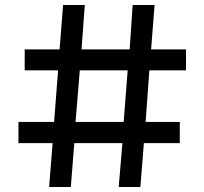

<svg xmlns="http://www.w3.org/2000/svg" viewBox="-20 -746 819 770"><path d="M586 -548H726V-464H579L564 -257H701V-172H557L543 4H456L471 -172H278L264 4H177L191 -172H54V-257H197L213 -464H79V-548H219L233 -726H320L307 -548H500L512 -726H600ZM476 -257 492 -464H300L283 -257Z"/></svg>

Font: SUIT Medium
Style: Regular
Weight: 500
Designer: Sunn Youn; Korean Glyphs from Source Han Sans (Sandoll Communications; Soo-young Jang, Joo-yeon Kang)
Foundry: Sunn
Version: Version 1.120